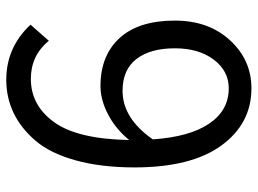

<svg xmlns="http://www.w3.org/2000/svg" viewBox="-122 -664 800 595"><g transform="rotate(-90 277.5 -367.0)"><path d="M300.8 -57.6Q354.5 -57.6 389.6 -104Q424.8 -150.4 424.8 -224.6Q424.8 -300.8 391.6 -343.8Q358.4 -386.7 293 -386.7Q208 -386.7 142.6 -293Q150.4 -178.7 191.4 -118.2Q232.4 -57.6 300.8 -57.6ZM498 -671.9 448.2 -615.2Q402.3 -670.9 330.1 -670.9Q248 -670.9 195.8 -598.6Q143.6 -526.4 140.6 -366.2Q173.8 -407.2 219.2 -431.2Q264.6 -455.1 307.6 -455.1Q402.3 -455.1 456.5 -396Q510.7 -336.9 510.7 -224.6Q510.7 -120.1 449.7 -53.7Q388.7 12.7 300.8 12.7Q191.4 12.7 123.5 -80.6Q55.7 -173.8 55.7 -349.6Q55.7 -453.1 77.6 -532.2Q99.6 -611.3 138.7 -656.7Q177.7 -702.1 225.1 -724.6Q272.5 -747.1 327.1 -747.1Q427.7 -747.1 498 -671.9Z"/></g></svg>

Font: Gen Shin Gothic Regular
Style: Regular
Weight: 400
Designer: [Source Han Sans]
Ryoko NISHIZUKA  (kana & ideographs); Paul D. Hunt (Latin, Greek & Cyrillic); Wenlong ZHANG  (bopomofo
Version: Version 1.002.20150607